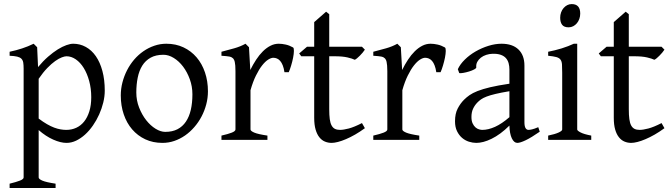

<svg xmlns="http://www.w3.org/2000/svg" viewBox="-20 -682 3273 936"><path d="M424.8 -208Q424.8 -250.5 414.8 -287.1Q404.8 -323.7 388.2 -350.6Q371.6 -377.4 349.6 -392.6Q327.6 -407.7 304.2 -407.7Q295.4 -407.7 281.2 -402.3Q267.1 -397 249 -384.3Q231 -371.6 210.4 -350.3Q189.9 -329.1 168.5 -297.9V-104Q190.4 -87.4 209.2 -76.7Q228 -65.9 244.4 -59.8Q260.7 -53.7 275.4 -51.3Q290 -48.8 303.2 -48.8Q329.6 -48.8 351.8 -59.1Q374 -69.3 390.1 -89.4Q406.2 -109.4 415.5 -139.2Q424.8 -168.9 424.8 -208ZM490.7 -240.2Q490.7 -211.9 483.4 -182.1Q476.1 -152.3 463.4 -124Q450.7 -95.7 433.1 -70.3Q415.5 -44.9 394.8 -26.1Q374 -7.3 351.1 3.7Q328.1 14.6 304.2 14.6Q275.4 14.6 239.3 -1.5Q203.1 -17.6 168.5 -47.9V183.1Q168.5 190.9 186.8 198.7Q205.1 206.5 251 213.4V234.4H26.9V213.4Q59.1 205.6 77.1 198.5Q95.2 191.4 95.2 183.1V-347.2Q95.2 -365.2 93.3 -377Q91.3 -388.7 84.2 -395.8Q77.1 -402.8 63.7 -406Q50.3 -409.2 26.9 -410.2V-429.7Q43.5 -433.1 58.6 -437.3Q73.7 -441.4 87.9 -446Q102.1 -450.7 116 -456.3Q129.9 -461.9 144 -468.8L161.1 -451.7L165.5 -355Q189.9 -384.3 214.6 -405.8Q239.3 -427.2 261.7 -441.2Q284.2 -455.1 303.5 -461.9Q322.8 -468.8 336.9 -468.8Q370.1 -468.8 398.4 -453.1Q426.8 -437.5 447.3 -408Q467.8 -378.4 479.2 -335.9Q490.7 -293.5 490.7 -240.2Z M918 -222.2Q918 -260.7 905.3 -295.7Q892.6 -330.6 872.6 -357.2Q852.5 -383.8 827.1 -399.4Q801.8 -415 776.9 -415Q739.7 -415 714.4 -400.9Q689 -386.7 673.6 -362.1Q658.2 -337.4 651.4 -303.7Q644.5 -270 644.5 -231Q644.5 -192.4 658.2 -157.5Q671.9 -122.6 692.6 -96.2Q713.4 -69.8 738.3 -54.4Q763.2 -39.1 785.6 -39.1Q820.3 -39.1 845.2 -52Q870.1 -64.9 886.2 -88.9Q902.3 -112.8 910.2 -146.5Q918 -180.2 918 -222.2ZM993.7 -236.8Q993.7 -204.1 985.4 -172.9Q977.1 -141.6 962.4 -113.8Q947.8 -85.9 927.2 -62.3Q906.7 -38.6 882.1 -21.5Q857.4 -4.4 829.6 5.1Q801.8 14.6 772 14.6Q725.6 14.6 688.2 -2.9Q650.9 -20.5 624.3 -51.3Q597.7 -82 583.3 -124.5Q568.8 -167 568.8 -216.8Q568.8 -249 576.9 -280.3Q585 -311.5 599.4 -339.6Q613.8 -367.7 634 -391.4Q654.3 -415 679 -432.1Q703.6 -449.2 732.2 -459Q760.7 -468.8 791 -468.8Q836.9 -468.8 874.3 -451.2Q911.6 -433.6 938.2 -402.6Q964.8 -371.6 979.2 -329.1Q993.7 -286.6 993.7 -236.8Z M1408.7 -450.7Q1413.1 -447.8 1412.8 -433.6Q1412.6 -419.4 1408.9 -400.9Q1405.3 -382.3 1399.4 -362.8Q1393.6 -343.3 1387.7 -330.1H1366.7Q1363.8 -349.6 1358.4 -363.3Q1353 -377 1345.9 -385Q1338.9 -393.1 1330.3 -396.7Q1321.8 -400.4 1312.5 -400.4Q1301.8 -400.4 1287.4 -391.4Q1272.9 -382.3 1257.8 -363Q1242.7 -343.8 1227.8 -313.7Q1212.9 -283.7 1201.2 -242.2V-50.8Q1201.2 -43.5 1219.5 -35.6Q1237.8 -27.8 1283.7 -21V0H1059.6V-21Q1091.8 -28.3 1109.9 -35.4Q1127.9 -42.5 1127.9 -50.8V-335Q1127.9 -351.1 1127 -362.1Q1126 -373 1124.5 -379.9Q1123 -386.7 1120.8 -390.6Q1118.7 -394.5 1116.7 -397Q1113.3 -400.4 1109.1 -402.6Q1105 -404.8 1098.4 -406.2Q1091.8 -407.7 1082.5 -408.4Q1073.2 -409.2 1059.6 -410.2V-429.7Q1091.3 -438 1121.8 -446.5Q1152.3 -455.1 1176.8 -468.8L1193.8 -451.7L1200.2 -340.8Q1213.4 -367.7 1228.8 -391.1Q1244.1 -414.6 1261.7 -431.9Q1279.3 -449.2 1298.6 -459Q1317.9 -468.8 1338.9 -468.8Q1354.5 -468.8 1372.6 -464.8Q1390.6 -460.9 1408.7 -450.7Z M1758.8 -57.1Q1734.9 -39.6 1711.4 -26.1Q1688 -12.7 1666.7 -3.7Q1645.5 5.4 1627.4 10Q1609.4 14.6 1596.7 14.6Q1579.6 14.6 1564.2 8.3Q1548.8 2 1537.1 -12.5Q1525.4 -26.9 1518.6 -50.3Q1511.7 -73.7 1511.7 -107.9V-407.7H1448.7L1438.5 -421.4L1476.6 -454.1H1511.7V-574.2L1569.8 -625L1585 -612.8V-454.1H1744.6L1758.8 -439.9Q1754.4 -433.1 1747.8 -425.3Q1741.2 -417.5 1734.4 -410.6Q1727.5 -403.8 1720.9 -398.2Q1714.4 -392.6 1709.5 -390.6Q1697.8 -396.5 1673.8 -402.1Q1649.9 -407.7 1610.4 -407.7H1585V-149.9Q1585 -120.6 1587.6 -101.1Q1590.3 -81.5 1596.7 -70.1Q1603 -58.6 1613 -53.7Q1623 -48.8 1637.7 -48.8Q1654.8 -48.8 1680.7 -55.7Q1706.5 -62.5 1744.6 -82Z M2148.9 -450.7Q2153.3 -447.8 2153.1 -433.6Q2152.8 -419.4 2149.2 -400.9Q2145.5 -382.3 2139.6 -362.8Q2133.8 -343.3 2127.9 -330.1H2106.9Q2104 -349.6 2098.6 -363.3Q2093.3 -377 2086.2 -385Q2079.1 -393.1 2070.6 -396.7Q2062 -400.4 2052.7 -400.4Q2042 -400.4 2027.6 -391.4Q2013.2 -382.3 1998 -363Q1982.9 -343.8 1968 -313.7Q1953.1 -283.7 1941.4 -242.2V-50.8Q1941.4 -43.5 1959.7 -35.6Q1978 -27.8 2023.9 -21V0H1799.8V-21Q1832 -28.3 1850.1 -35.4Q1868.2 -42.5 1868.2 -50.8V-335Q1868.2 -351.1 1867.2 -362.1Q1866.2 -373 1864.7 -379.9Q1863.3 -386.7 1861.1 -390.6Q1858.9 -394.5 1856.9 -397Q1853.5 -400.4 1849.4 -402.6Q1845.2 -404.8 1838.6 -406.2Q1832 -407.7 1822.8 -408.4Q1813.5 -409.2 1799.8 -410.2V-429.7Q1831.5 -438 1862.1 -446.5Q1892.6 -455.1 1917 -468.8L1934.1 -451.7L1940.4 -340.8Q1953.6 -367.7 1969 -391.1Q1984.4 -414.6 2002 -431.9Q2019.5 -449.2 2038.8 -459Q2058.1 -468.8 2079.1 -468.8Q2094.7 -468.8 2112.8 -464.8Q2130.9 -460.9 2148.9 -450.7Z M2331.1 -48.8Q2360.4 -48.8 2393.3 -63.7Q2426.3 -78.6 2463.4 -110.8V-237.3Q2422.4 -230.5 2395.8 -224.1Q2369.1 -217.8 2352.1 -211.2Q2335 -204.6 2324.7 -197.3Q2314.5 -189.9 2306.6 -181.6Q2293.9 -168.5 2286.1 -151.6Q2278.3 -134.8 2278.3 -111.8Q2278.3 -92.3 2284.2 -80.1Q2290 -67.9 2298.3 -60.8Q2306.6 -53.7 2315.7 -51.3Q2324.7 -48.8 2331.1 -48.8ZM2611.3 -40Q2569.8 -11.2 2542.7 1.7Q2515.6 14.6 2502 14.6Q2485.8 14.6 2475.1 -7.8Q2464.4 -30.3 2463.4 -69.8Q2441.4 -47.9 2419.4 -31.7Q2397.5 -15.6 2376.5 -5.4Q2355.5 4.9 2336.7 9.8Q2317.9 14.6 2302.2 14.6Q2284.7 14.6 2266.1 8.8Q2247.6 2.9 2232.7 -9.8Q2217.8 -22.5 2208 -42.5Q2198.2 -62.5 2198.2 -90.8Q2198.2 -127.9 2211.2 -152.8Q2224.1 -177.7 2242.2 -195.8Q2253.9 -207.5 2268.8 -218Q2283.7 -228.5 2308.3 -238.3Q2333 -248 2370.1 -256.8Q2407.2 -265.6 2463.4 -273.9V-342.8Q2463.4 -359.4 2459.5 -373.8Q2455.6 -388.2 2446.3 -398.7Q2437 -409.2 2421.1 -414.8Q2405.3 -420.4 2381.3 -419.9Q2365.7 -419.4 2350.6 -414.6Q2335.4 -409.7 2324.2 -400.9Q2313 -392.1 2306.6 -380.1Q2300.3 -368.2 2301.8 -353.5Q2302.2 -349.1 2291.7 -343.5Q2281.2 -337.9 2266.8 -333.5Q2252.4 -329.1 2238.5 -326.7Q2224.6 -324.2 2218.8 -325.7L2211.9 -344.7Q2223.1 -369.1 2246.1 -391.6Q2269 -414.1 2298.6 -431.2Q2328.1 -448.2 2361.1 -458.5Q2394 -468.8 2424.8 -468.8Q2478.5 -468.8 2507.6 -440.7Q2536.6 -412.6 2536.6 -362.3V-86.9Q2536.6 -66.4 2542 -57.6Q2547.4 -48.8 2556.2 -48.8Q2563 -48.8 2573.7 -51.3Q2584.5 -53.7 2604 -62Z M2652.3 0V-21Q2685.5 -27.8 2703.1 -35.9Q2720.7 -43.9 2720.7 -50.8V-327.1Q2720.7 -352.1 2719.7 -367.4Q2718.8 -382.8 2712.4 -391.4Q2706.1 -399.9 2692.1 -403.8Q2678.2 -407.7 2652.3 -410.2V-429.7Q2667.5 -432.6 2684.3 -436.8Q2701.2 -440.9 2717.8 -446Q2734.4 -451.2 2749.5 -457Q2764.6 -462.9 2777.3 -468.8H2793.9V-50.8Q2793.9 -44.9 2810.3 -36.4Q2826.7 -27.8 2862.3 -21V0ZM2808.6 -615.7Q2808.6 -602.1 2804.2 -589.8Q2799.8 -577.6 2792.2 -568.6Q2784.7 -559.6 2774.4 -554.2Q2764.2 -548.8 2752 -548.8Q2730 -548.8 2720.5 -561Q2710.9 -573.2 2710.9 -595.7Q2710.9 -609.4 2715.3 -621.6Q2719.7 -633.8 2727.5 -642.8Q2735.4 -651.9 2745.4 -657Q2755.4 -662.1 2767.1 -662.1Q2808.6 -662.1 2808.6 -615.7Z M3219.2 -57.1Q3195.3 -39.6 3171.9 -26.1Q3148.4 -12.7 3127.2 -3.7Q3106 5.4 3087.9 10Q3069.8 14.6 3057.1 14.6Q3040 14.6 3024.7 8.3Q3009.3 2 2997.6 -12.5Q2985.8 -26.9 2979 -50.3Q2972.2 -73.7 2972.2 -107.9V-407.7H2909.2L2898.9 -421.4L2937 -454.1H2972.2V-574.2L3030.3 -625L3045.4 -612.8V-454.1H3205.1L3219.2 -439.9Q3214.8 -433.1 3208.3 -425.3Q3201.7 -417.5 3194.8 -410.6Q3188 -403.8 3181.4 -398.2Q3174.8 -392.6 3169.9 -390.6Q3158.2 -396.5 3134.3 -402.1Q3110.4 -407.7 3070.8 -407.7H3045.4V-149.9Q3045.4 -120.6 3048.1 -101.1Q3050.8 -81.5 3057.1 -70.1Q3063.5 -58.6 3073.5 -53.7Q3083.5 -48.8 3098.1 -48.8Q3115.2 -48.8 3141.1 -55.7Q3167 -62.5 3205.1 -82Z"/></svg>

Font: Gentium Plus Afr
Style: Regular
Weight: 400
Designer: J. Victor Gaultney, Annie Olsen, Iska Routamaa, Becca Hirsbrunner
Foundry: SIL International
Version: Version 5.000